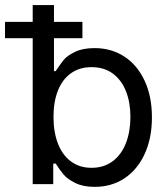

<svg xmlns="http://www.w3.org/2000/svg" viewBox="-51 -727 662 758"><path d="M78.1 -576.2H-31.2V-640.6H78.1V-707H162.1V-640.6H274.4V-576.2H162.1V-446.3H168.9Q188 -475.1 200.9 -491Q213.9 -506.8 244.6 -522Q275.4 -537.1 322.3 -537.1Q388.7 -537.1 439.9 -503.7Q491.2 -470.2 520 -408.2Q548.8 -346.2 548.8 -263.7Q548.8 -181.2 520 -118.9Q491.2 -56.6 440.2 -22.9Q389.2 10.7 323.2 10.7Q276.9 10.7 246.1 -4.6Q215.3 -20 200.4 -37.6Q185.5 -55.2 168.9 -81.1H159.2V0H78.1ZM310.5 -64.5Q359.4 -64.5 394 -90.6Q428.7 -116.7 446.3 -162.4Q463.9 -208 463.9 -265.6Q463.9 -321.8 446.5 -366.2Q429.2 -410.6 394.8 -436.3Q360.4 -461.9 310.5 -461.9Q262.7 -461.9 228.8 -437.5Q194.8 -413.1 177.5 -368.9Q160.2 -324.7 160.2 -265.6Q160.2 -205.6 177.7 -160.2Q195.3 -114.7 229.2 -89.6Q263.2 -64.5 310.5 -64.5Z"/></svg>

Font: Pretendard Std
Style: Regular
Weight: 400
Designer: Base glyphs from Inter by Rasmus Andersson; Hangeul glyphs from Noto Sans CJK(Source Han Sans) by Jang Soo-young and Kan
Foundry: Kil Hyung-jin
Version: Version 1.309